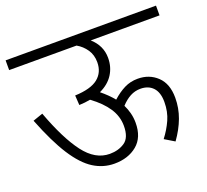

<svg xmlns="http://www.w3.org/2000/svg" viewBox="-110 -756 960 889"><g transform="rotate(-20 370.5 -311.0)"><path d="M0 -622H741V-574H402Q450 -531 450 -471Q450 -426 427.5 -390.5Q405 -355 360 -334Q376 -321 391 -306.5Q406 -292 419 -276Q449 -303 479 -318Q509 -333 545 -333Q602 -333 640.5 -296.5Q679 -260 679 -191Q679 -140 661.5 -93Q644 -46 611 0L563 -29Q590 -64 607.5 -103Q625 -142 625 -190Q625 -237 602.5 -261Q580 -285 541 -285Q514 -285 490.5 -272.5Q467 -260 445 -236Q455 -216 461 -193Q467 -170 467 -145Q467 -73 423 -36.5Q379 0 311 0Q256 0 208.5 -30Q161 -60 116.5 -129Q72 -198 26 -315L75 -332Q126 -194 180.5 -122Q235 -50 306 -50Q349 -50 380 -71Q411 -92 411 -150Q411 -197 384 -238Q357 -279 305 -317Q279 -312 250 -311L247 -359Q325 -362 360.5 -390.5Q396 -419 396 -469Q396 -505 378 -531.5Q360 -558 332 -574H0Z"/></g></svg>

Font: Noto Sans Light
Style: Italic
Weight: 300
Italic angle: -12°
Designer: Monotype Design Team
Foundry: Monotype Imaging Inc.
Version: Version 2.013; ttfautohint (v1.8.4.7-5d5b)